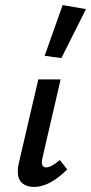

<svg xmlns="http://www.w3.org/2000/svg" viewBox="-20 -731 359 757"><path d="M50 -56Q50 -71 54 -87L131 -418H219L148 -111Q145 -99 145 -91Q145 -71 163 -71Q181 -71 216 -100L245 -63Q176 6 114 6Q85 6 67.5 -9Q50 -24 50 -56ZM156 -511 227 -711 319 -695 222 -502Z"/></svg>

Font: Ysabeau Semibold
Style: Italic
Weight: 600
Italic angle: -12°
Designer: Christian Thalmann (Catharsis Fonts)
Version: Version 0.003